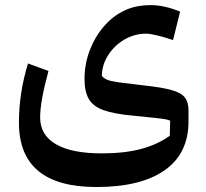

<svg xmlns="http://www.w3.org/2000/svg" viewBox="-20 -482 808 752"><path d="M657.7 -325.2Q623.5 -336.4 595.7 -343.3Q567.9 -350.1 552.2 -350.1Q506.3 -350.1 467 -326.9Q427.7 -303.7 403.6 -265.9Q379.4 -228 378.9 -184.6Q386.7 -175.3 399.7 -169.7Q412.6 -164.1 445.8 -159.4Q479 -154.8 547.4 -147Q616.2 -139.6 653.3 -128.9Q690.4 -118.2 704.3 -99.9Q718.3 -81.5 718.3 -50.8V-6.3Q718.3 119.6 624.5 185.1Q530.8 250.5 357.4 250.5Q54.2 250.5 54.2 -1.5Q54.2 -119.1 89.8 -233.4L169.9 -204.1Q137.2 -85 137.2 -22Q137.2 46.9 199 82.8Q260.7 118.7 378.4 118.7Q467.8 118.7 532 101.6Q596.2 84.5 645 49.8L646.5 -9.3Q639.6 -12.7 627.7 -14.9Q615.7 -17.1 586.2 -20.3Q556.6 -23.4 497.6 -29.3Q424.8 -36.1 384.3 -51Q343.8 -65.9 327.4 -95Q311 -124 311 -172.4Q311 -230.5 331.1 -283.7Q351.1 -336.9 386.5 -378.2Q421.9 -419.4 467.8 -440.9Q510.7 -461.9 571.8 -461.9Q623 -461.9 685.5 -436.5Z"/></svg>

Font: Pinar-DS3-FD SemiBold
Style: Regular
Weight: 600
Designer: Amin Abedi
Version: Version 3.000